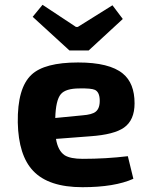

<svg xmlns="http://www.w3.org/2000/svg" viewBox="-20 -767 600 799"><path d="M116 -697 157 -747 296 -655H304L448 -745L491 -688L349 -557H269ZM535 -23Q457 12 323 12Q182 12 118 -56Q57 -120 54 -257Q52 -401 111 -456Q165 -507 305 -507Q435 -507 491 -461Q540 -421 540 -337Q540 -267 496 -236Q455 -207 357 -200L213 -189Q221 -140 249 -121Q273 -106 324 -106Q421 -106 512 -117ZM323 -287Q363 -290 378 -302Q396 -316 395 -351Q394 -384 375 -393Q360 -400 311 -399Q253 -399 233 -375Q212 -350 210 -276Z"/></svg>

Font: Taylor Sans Bold LRS
Style: Bold
Weight: 700
Italic angle: -8°
Designer: Natanael Gama
Version: Version 1.001 September 8, 2015